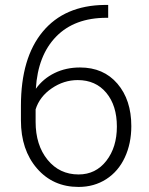

<svg xmlns="http://www.w3.org/2000/svg" viewBox="-20 -736 594 766"><path d="M63.5 -255.4V-314Q63.5 -504.9 150.4 -609.6Q237.3 -714.4 397 -716.3H411.6V-665H404.8Q277.3 -665 204.1 -590.1Q130.9 -515.1 123 -381.8Q152.3 -422.4 197.8 -444.6Q243.2 -466.8 299.3 -466.8Q393.1 -466.8 448.5 -402.1Q503.9 -337.4 503.9 -232.9Q503.9 -163.6 478 -107.9Q452.1 -52.2 403.8 -21.2Q355.5 9.8 293.5 9.8Q191.4 9.8 127.4 -64.2Q63.5 -138.2 63.5 -255.4ZM122.1 -250Q122.1 -157.2 169.7 -98.6Q217.3 -40 293.5 -40Q361.8 -40 404.1 -94.2Q446.3 -148.4 446.3 -231Q446.3 -314.9 404.1 -365.7Q361.8 -416.5 290 -416.5Q234.4 -416.5 186.3 -383.5Q138.2 -350.6 122.1 -299.8Z"/></svg>

Font: Roboto Light
Style: Regular
Weight: 300
Designer: Google
Version: Version 2.137; 2017